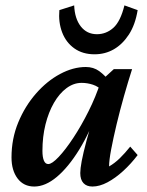

<svg xmlns="http://www.w3.org/2000/svg" viewBox="-20 -681 544 709"><path d="M106.4 7.8Q67.4 7.8 44.9 -22Q22.5 -51.8 22.5 -99.6Q22.5 -168.9 47.4 -229Q72.3 -289.1 112.8 -335.4Q153.3 -381.8 201.7 -407.7Q250 -433.6 296.9 -433.6Q325.2 -433.6 346.2 -418.5Q367.2 -403.3 388.7 -376L359.4 -344.7Q343.8 -361.3 323.2 -368.2Q302.7 -375 281.2 -375Q252 -375 225.6 -355.5Q199.2 -335.9 179.2 -301.3Q159.2 -266.6 147.9 -221.2Q136.7 -175.8 136.7 -124Q136.7 -100.6 142.1 -87.9Q147.5 -75.2 158.2 -75.2Q171.9 -75.2 196.8 -101.6Q221.7 -127.9 251 -172.4Q280.3 -216.8 307.1 -270.5Q334 -324.2 351.6 -378.9L365.2 -393.6L400.4 -425.8H467.8Q453.1 -379.9 438 -326.7Q422.9 -273.4 410.6 -222.2Q398.4 -170.9 390.6 -129.9Q382.8 -88.9 382.8 -66.4Q403.3 -78.1 422.4 -96.7Q441.4 -115.2 460.9 -139.6L488.3 -108.4Q463.9 -76.2 435.1 -49.8Q406.2 -23.4 377 -7.8Q347.7 7.8 321.3 7.8Q299.8 7.8 288.1 -4.9Q276.4 -17.6 276.4 -42Q276.4 -57.6 281.7 -86.4Q287.1 -115.2 299.8 -162.6Q312.5 -210 334 -281.2H343.8Q312.5 -193.4 272.5 -128.4Q232.4 -63.5 189.9 -27.8Q147.5 7.8 106.4 7.8ZM439.5 -661.1 488.3 -643.6Q479.5 -589.8 456.1 -553.7Q432.6 -517.6 400.4 -499Q368.2 -480.5 329.1 -480.5Q285.2 -480.5 254.4 -502.4Q223.6 -524.4 209.5 -561.5Q195.3 -598.6 199.2 -643.6L253.9 -661.1Q255.9 -612.3 278.3 -583.5Q300.8 -554.7 337.9 -554.7Q372.1 -554.7 398.4 -578.1Q424.8 -601.6 439.5 -661.1Z"/></svg>

Font: Crimson Pro SemiBold
Style: Italic
Weight: 600
Italic angle: -12°
Designer: Jacques Le Bailly
Foundry: Baron von Fonthausen
Version: Version 1.003